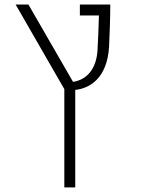

<svg xmlns="http://www.w3.org/2000/svg" viewBox="-20 -606 626 851"><path d="M265.1 224.6H313.5V-207.5C375 -213.9 455.1 -256.8 463.4 -398.9C465.8 -439.9 468.8 -534.2 468.8 -585.9H334V-537.6H418.5C417 -485.4 414.6 -420.4 412.1 -381.8C406.7 -301.8 366.2 -252.4 303.7 -243.2L106 -585.9H49.3L265.1 -210.9ZM313.5 -226.1V-226.6L318.4 -217.8Z"/></svg>

Font: Cascadia Code PL ExtraLight
Style: Regular
Weight: 200
Monospace: yes
Designer: Aaron Bell
Foundry: Saja Typeworks
Version: Version 2404.023